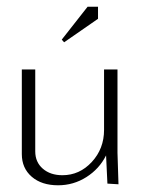

<svg xmlns="http://www.w3.org/2000/svg" viewBox="-20 -547 420 572"><path d="M171 -421 164 -429 241 -527H272V-491ZM45 -340H85V-96Q85 -64 107.5 -44.5Q130 -25 166 -25Q217 -25 253.5 -64.5Q290 -104 290 -160V-340H330V-92L333 2L300 0L296 -84Q276 -44 237.5 -19.5Q199 5 153 5Q104 5 74.5 -20.5Q45 -46 45 -88Z"/></svg>

Font: Glametrix
Style: Light
Weight: 300
Designer: gluk
Foundry: gluk
Version: Version 0.40